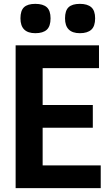

<svg xmlns="http://www.w3.org/2000/svg" viewBox="-20 -975 573 995"><path d="M163 -803Q86 -803 86 -880Q86 -920 104.5 -937.5Q123 -955 163 -955Q203 -955 222.5 -937.5Q242 -920 242 -880Q242 -839 222.5 -821Q203 -803 163 -803ZM394 -803Q317 -803 317 -880Q317 -920 335.5 -937.5Q354 -955 394 -955Q433 -955 453 -937.5Q473 -920 473 -880Q473 -839 453 -821Q433 -803 394 -803ZM61 -740H493V-622H201V-431H461V-313H201V-118H502V0H61Z"/></svg>

Font: Encode Sans Compressed
Style: Bold
Weight: 700
Designer: Pablo Impallari, Andres Torresi
Foundry: Pablo Impallari, Andres Torresi
Version: Version 1.000; ttfautohint (v1.00) -l 8 -r 50 -G 200 -x 14 -